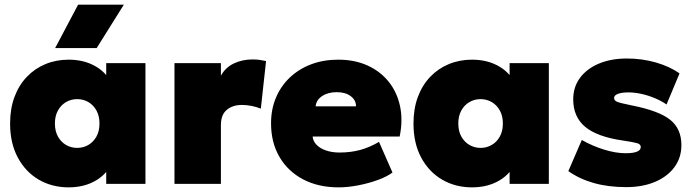

<svg xmlns="http://www.w3.org/2000/svg" viewBox="-20 -792 2988 827"><path d="M275.5 15Q204 15 147 -18.2Q90 -51.5 56.8 -113.2Q23.5 -175 23.5 -260Q23.5 -324 42.5 -374.8Q61.5 -425.5 95.8 -461.2Q130 -497 176 -516Q222 -535 275.5 -535Q344.5 -535 395.2 -504.2Q446 -473.5 464.5 -421L437.5 -378V-520H606.5V0H437.5V-142L464.5 -99Q446 -46.5 395.2 -15.8Q344.5 15 275.5 15ZM312.5 -155Q339 -155 360.8 -167.8Q382.5 -180.5 395.5 -204Q408.5 -227.5 408.5 -260Q408.5 -292.5 395.5 -316Q382.5 -339.5 360.8 -352.2Q339 -365 312.5 -365Q286 -365 264.2 -352.2Q242.5 -339.5 229.5 -316Q216.5 -292.5 216.5 -260Q216.5 -227.5 229.5 -204Q242.5 -180.5 264.2 -167.8Q286 -155 312.5 -155ZM217.5 -585 316.5 -772H513.5L396.5 -585Z M731.5 0V-520H931.5V-466Q951 -501.5 987.5 -518.8Q1024 -536 1068 -536Q1086.5 -536 1099.8 -533.8Q1113 -531.5 1126 -529L1103.5 -324Q1085 -331.5 1063.8 -335.8Q1042.5 -340 1021.5 -340Q982.5 -340 957 -319Q931.5 -298 931.5 -253V0Z M1438.5 15Q1351 15 1285.5 -19.5Q1220 -54 1183.8 -116Q1147.5 -178 1147.5 -261Q1147.5 -321.5 1168.8 -371.8Q1190 -422 1228.8 -458.5Q1267.5 -495 1320.2 -515Q1373 -535 1436.5 -535Q1507.5 -535 1562.8 -510Q1618 -485 1654 -440.2Q1690 -395.5 1703 -335.2Q1716 -275 1701.5 -204H1326.5Q1328.5 -183.5 1343.8 -168Q1359 -152.5 1384.5 -143.8Q1410 -135 1442.5 -135Q1490 -135 1531 -146Q1572 -157 1612.5 -181L1670.5 -49Q1647.5 -31.5 1608 -17Q1568.5 -2.5 1523.5 6.2Q1478.5 15 1438.5 15ZM1339.5 -334H1513.5Q1513.5 -361 1490.5 -378Q1467.5 -395 1430.5 -395Q1392.5 -395 1367.2 -378Q1342 -361 1339.5 -334Z M2013 15Q1941.5 15 1884.5 -18.2Q1827.5 -51.5 1794.2 -113.2Q1761 -175 1761 -260Q1761 -324 1780 -374.8Q1799 -425.5 1833.2 -461.2Q1867.5 -497 1913.5 -516Q1959.5 -535 2013 -535Q2082 -535 2132.8 -504.2Q2183.5 -473.5 2202 -421L2175 -378V-520H2344V0H2175V-142L2202 -99Q2183.5 -46.5 2132.8 -15.8Q2082 15 2013 15ZM2050 -155Q2076.5 -155 2098.2 -167.8Q2120 -180.5 2133 -204Q2146 -227.5 2146 -260Q2146 -292.5 2133 -316Q2120 -339.5 2098.2 -352.2Q2076.5 -365 2050 -365Q2023.5 -365 2001.8 -352.2Q1980 -339.5 1967 -316Q1954 -292.5 1954 -260Q1954 -227.5 1967 -204Q1980 -180.5 2001.8 -167.8Q2023.5 -155 2050 -155Z M2677 14Q2599.5 14 2537.2 -3.8Q2475 -21.5 2428 -55L2486 -189Q2532 -163 2582.2 -147.5Q2632.5 -132 2675 -132Q2707.5 -132 2723.8 -138.8Q2740 -145.5 2740 -159Q2740 -170.5 2724.5 -175.2Q2709 -180 2661 -187Q2551.5 -203 2500.2 -246Q2449 -289 2449 -364Q2449 -417.5 2478.5 -457Q2508 -496.5 2560 -518.2Q2612 -540 2680 -540Q2746 -540 2805.5 -522.8Q2865 -505.5 2907 -476L2851 -342Q2828.5 -357.5 2800.5 -369.2Q2772.5 -381 2743 -387.5Q2713.5 -394 2687 -394Q2658.5 -394 2641.8 -387.8Q2625 -381.5 2625 -370Q2625 -359 2638.2 -353.5Q2651.5 -348 2701 -338Q2818 -315 2866.5 -276.2Q2915 -237.5 2915 -167Q2915 -112.5 2884.8 -71.8Q2854.5 -31 2801 -8.5Q2747.5 14 2677 14Z"/></svg>

Font: Geologica Black
Style: Regular
Weight: 900
Designer: Sindre Bremnes, Frode Helland
Foundry: Monokrom Skriftforlag AS
Version: Version 1.010;gftools[0.9.28]